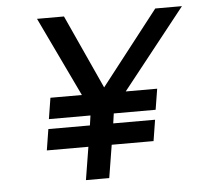

<svg xmlns="http://www.w3.org/2000/svg" viewBox="-46 -628 718 681"><g transform="rotate(-5 313.0 -287.5)"><path d="M110 -580 245 -297H133L121 -222H269L264 -187H116L104 -112H252L233 5H316L335 -112H484L496 -187H347L352 -222H501L513 -296H401L626 -580H531L326 -317L206 -580Z"/></g></svg>

Font: Charger Sport
Style: SeBdObl
Weight: 600
Designer: Jasper
Foundry: Cannot Into Space Fonts
Version: Version 1.1